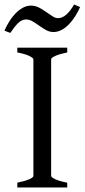

<svg xmlns="http://www.w3.org/2000/svg" viewBox="-42 -825 373 845"><path d="M34.2 0V-21Q67.4 -27.8 86.2 -35.9Q105 -43.9 105 -50.8V-564Q105 -569.8 87.2 -578.6Q69.3 -587.4 34.2 -594.2V-615.2H253.9V-594.2Q220.7 -587.4 201.9 -579.1Q183.1 -570.8 183.1 -564V-50.8Q183.1 -44.9 200.9 -36.4Q218.8 -27.8 253.9 -21V0ZM310.5 -793.9Q301.8 -773.9 289.6 -754.4Q277.3 -734.9 262.5 -719.2Q247.6 -703.6 230 -693.8Q212.4 -684.1 193.4 -684.1Q176.3 -684.1 160.9 -692.6Q145.5 -701.2 130.9 -711.7Q116.2 -722.2 101.8 -730.7Q87.4 -739.3 73.2 -739.3Q53.7 -739.3 37.6 -723.4Q21.5 -707.5 3.4 -680.2L-22.5 -689.9Q-13.7 -710 -1.7 -729.7Q10.3 -749.5 25.4 -765.1Q40.5 -780.8 57.9 -790.5Q75.2 -800.3 94.2 -800.3Q112.8 -800.3 129.4 -791.7Q146 -783.2 160.6 -772.7Q175.3 -762.2 188.5 -753.7Q201.7 -745.1 213.4 -745.1Q231.9 -745.1 249.8 -760.7Q267.6 -776.4 284.2 -805.2L310.5 -793.9Z"/></svg>

Font: Gentium
Style: Regular
Weight: 400
Designer: J. Victor Gaultney
Version: Version 1.03; 2011; OFL 1.1 release